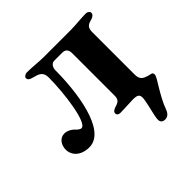

<svg xmlns="http://www.w3.org/2000/svg" viewBox="-156 -561 865 865"><g transform="rotate(-45 276.5 -128.5)"><path d="M422 167C438 167 450 157 457 137C480 74 527 13 532 -6C533 -12 532 -22 523 -23C483 -32 468 -40 468 -74V-345C468 -377 485 -382 507 -388C517 -391 527 -398 527 -409C527 -417 516 -424 509 -424C471 -424 440 -419 406 -419H234C202 -419 168 -424 130 -424C123 -424 110 -417 110 -409C110 -396 120 -392 135 -388C163 -381 185 -374 185 -339C185 -239 163 -72 128 -72C119 -72 109 -81 99 -92C88 -102 72 -110 56 -110C26 -110 9 -82 9 -54C9 -18 38 14 92 14C202 14 229 -207 229 -339C229 -353 236 -374 256 -374H306C325 -374 337 -365 337 -341V-69C337 -42 322 -37 302 -31C291 -27 282 -22 282 -11C282 -2 291 3 299 3C338 3 361 0 382 0C412 0 420 6 420 26C420 42 407 95 402 116C400 127 398 136 398 144C398 159 407 167 422 167Z"/></g></svg>

Font: EB Garamond
Style: Bold
Weight: 700
Designer: Georg Duffner and Octavio Pardo
Foundry: Georg Duffner
Version: Version 1.000;PS 001.000;hotconv 1.0.88;makeotf.lib2.5.64775